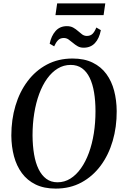

<svg xmlns="http://www.w3.org/2000/svg" viewBox="-20 -1096 721 1127"><path d="M307 11Q238.5 11 189.2 -13Q140 -37 108.5 -79.8Q77 -122.5 62 -179Q47 -235.5 46.5 -300.5Q46.5 -394 70.8 -475.5Q95 -557 141.8 -619.2Q188.5 -681.5 255.2 -717Q322 -752.5 406 -752.5Q475 -752.5 524.2 -728.2Q573.5 -704 604.5 -661.5Q635.5 -619 650 -563.2Q664.5 -507.5 665 -444Q665.5 -351 641.5 -268.8Q617.5 -186.5 571 -123.8Q524.5 -61 458 -25Q391.5 11 307 11ZM317.5 -26Q358.5 -26 393 -47.5Q427.5 -69 455 -107.8Q482.5 -146.5 501.8 -199Q521 -251.5 530.8 -313.5Q540.5 -375.5 540.5 -443.5Q540.5 -503.5 532.2 -553.2Q524 -603 506.5 -639.2Q489 -675.5 461.5 -695.2Q434 -715 394.5 -715Q354 -715 319.2 -694Q284.5 -673 257 -635Q229.5 -597 210.2 -545Q191 -493 181 -431Q171 -369 171 -301Q171.5 -240.5 180 -190.2Q188.5 -140 206.5 -103.2Q224.5 -66.5 252 -46.2Q279.5 -26 317.5 -26ZM471 -816Q450.5 -816 435.5 -824.8Q420.5 -833.5 407.8 -844.5Q395 -855.5 382.5 -864.2Q370 -873 354.5 -873Q333 -873 320.2 -859.5Q307.5 -846 298 -824L271.5 -839.5Q281 -885.5 306.2 -914Q331.5 -942.5 372.5 -942.5Q394.5 -942.5 410 -933.8Q425.5 -925 438 -913.8Q450.5 -902.5 462.2 -894Q474 -885.5 489 -885Q510.5 -885 523 -897.2Q535.5 -909.5 545.5 -934.5L572 -919Q562.5 -870 537.2 -843Q512 -816 471 -816ZM315.5 -1076H598L588 -1007H305.5Z"/></svg>

Font: Merriweather 96pt Medium
Style: Italic
Weight: 500
Italic angle: -7.8°
Version: Version 2.101